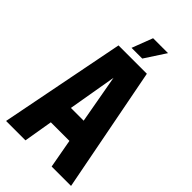

<svg xmlns="http://www.w3.org/2000/svg" viewBox="-256 -924 1001 1001"><g transform="rotate(45 244.5 -423.5)"><path d="M341 0 312 -160H175L148 0H5L141 -693H350L484 0ZM196 -287H290L242 -555ZM352 -847 277 -732H198L242 -847Z"/></g></svg>

Font: Khand
Style: Bold
Weight: 700
Designer: Devanagari: Sanchit Sawaria, Jyotish Sonowal; Latin: Satya Rajpurohit
Foundry: Indian Type Foundry
Version: Version 1.101;PS 1.0;hotconv 1.0.78;makeotf.lib2.5.61930; tt